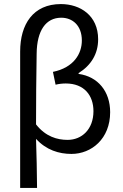

<svg xmlns="http://www.w3.org/2000/svg" viewBox="-20 -744 605 943"><path d="M79 179H162C161 97 160 20 157 -62C207 -7 270 12 331 12C429 12 521 -62 521 -193C521 -295 461 -368 366 -381V-385C427 -423 462 -479 462 -551C462 -668 374 -724 279 -724C143 -724 79 -625 79 -491ZM312 -57C261 -57 204 -73 157 -133C157 -249 158 -363 160 -480C161 -595 206 -657 281 -657C335 -657 382 -620 382 -545C382 -481 343 -412 240 -391L253 -328C269 -332 286 -334 303 -334C394 -334 439 -275 439 -198C439 -109 382 -57 312 -57Z"/></svg>

Font: Giro Sans Regular
Style: Regular
Weight: 400
Designer: Paul D. Hunt
Foundry: Adobe Systems Incorporated
Version: Version 1.000;PS 1.0;hotconv 1.0.88;makeotf.lib2.5.647800